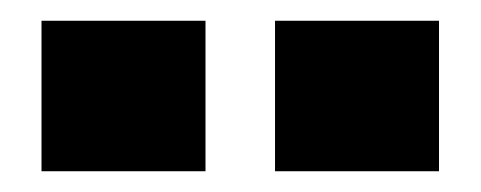

<svg xmlns="http://www.w3.org/2000/svg" viewBox="-20 -709 463 185"><path d="M245 -544V-689H403V-544ZM20 -544V-689H178V-544Z"/></svg>

Font: Kanit ExtraBold
Style: Regular
Weight: 800
Designer: Katatrad Team
Foundry: CadsonDemak
Version: Version 2.000; ttfautohint (v1.8.3)